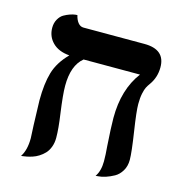

<svg xmlns="http://www.w3.org/2000/svg" viewBox="-89 -634 656 713"><g transform="rotate(15 239.5 -277.5)"><path d="M425.8 -296.9Q425.8 -268.6 437 -195.8Q449.2 -116.7 449.2 -87.9Q449.2 -63.5 438.2 -45.4Q427.2 -27.3 411.4 -18.6Q395.5 -9.8 379.6 -4.6Q363.8 0.5 352.5 1L341.8 2Q357.9 -21 357.9 -58.1Q357.9 -84 355 -115.2Q350.1 -189.5 350.1 -223.1Q350.1 -333 403.8 -403.8H187Q146 -370.6 146 -292Q146 -258.3 155.8 -188Q164.1 -131.3 164.1 -96.2Q164.1 -76.7 158 -60.8Q151.9 -44.9 142.3 -34.9Q132.8 -24.9 121.1 -17.6Q109.4 -10.3 97.9 -6.6Q86.4 -2.9 76.9 -1Q67.4 1 61.5 1.5L55.2 2Q73.2 -24.4 73.2 -70.8Q73.2 -71.3 70.8 -121.1Q67.9 -207.5 67.9 -214.8Q67.9 -278.8 80.6 -322.3Q93.3 -365.7 131.8 -404.8Q89.8 -408.2 66.9 -431.2Q43.9 -454.1 43.9 -487.8Q43.9 -506.3 52 -520.5Q60.1 -534.7 71.5 -541.3Q83 -547.9 94.5 -551.8Q106 -555.7 114.3 -556.6L122.1 -557.1Q126 -539.6 134.8 -528.8Q143.6 -518.1 155.8 -518.1H390.1Q470.2 -518.1 470.2 -449.2Q470.2 -410.6 448.2 -379.9Q441.4 -370.6 437.3 -362.5Q433.1 -354.5 429.4 -337.4Q425.8 -320.3 425.8 -296.9Z"/></g></svg>

Font: Linear Smooth
Style: Bold
Weight: 700
Designer: Philipp H. Poll, Flanker
Foundry: Philipp H. Poll, reworked by Flanker
Version: Version 1.061 | FøM Fix